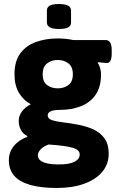

<svg xmlns="http://www.w3.org/2000/svg" viewBox="-20 -722 586 954"><path d="M267 -531Q287 -531 306.5 -529Q326 -527 344 -523H505Q535 -523 535 -473V-456Q535 -409 511 -409Q506 -409 490.5 -410.5Q475 -412 468 -413L466 -409Q473 -400 477.5 -383.5Q482 -367 482 -353Q482 -290 455 -251Q428 -212 381.5 -194Q335 -176 278 -176Q247 -176 232 -169Q217 -162 217 -149Q217 -132 238.5 -125Q260 -118 294 -114Q328 -110 365 -103Q404 -96 439.5 -81Q475 -66 497.5 -37Q520 -8 520 42Q520 94 488 132Q456 170 398 191Q340 212 262 212Q182 212 129 196.5Q76 181 50 150.5Q24 120 24 74Q24 35 47.5 5Q71 -25 115 -42L116 -46Q95 -56 84 -76Q73 -96 73 -121Q73 -146 88.5 -167.5Q104 -189 133 -204Q96 -224 74 -261Q52 -298 52 -353Q52 -418 81 -457Q110 -496 159 -513.5Q208 -531 267 -531ZM222 -4Q196 5 182 20Q168 35 168 50Q168 64 179 74Q190 84 213 89.5Q236 95 273 95Q325 95 350.5 81.5Q376 68 376 46Q376 34 368 26Q360 18 342 12.5Q324 7 294.5 3Q265 -1 222 -4ZM267 -424Q236 -424 214 -407Q192 -390 192 -353Q192 -316 214 -299.5Q236 -283 267 -283Q298 -283 320 -299.5Q342 -316 342 -353Q342 -390 320 -407Q298 -424 267 -424ZM273 -702Q333 -702 333 -670V-610Q333 -594 319 -586Q305 -578 273 -578Q213 -578 213 -610V-670Q213 -686 227 -694Q241 -702 273 -702Z"/></svg>

Font: Asap VF Beta
Style: Regular
Weight: 400
Designer: Pablo Cosgaya
Foundry: Pablo Cosgaya
Version: Version 1.007